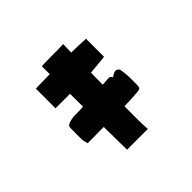

<svg xmlns="http://www.w3.org/2000/svg" viewBox="-184 -1059 1368 1368"><g transform="rotate(-45 500.0 -375.0)"><path d="M240 -375Q273 -385 307 -384.5Q341 -384 373 -386Q376 -387 381 -387L380 -517H234V-714Q244 -716 254 -716Q264 -716 273 -716Q299 -717 325.5 -717Q352 -717 377 -718V-797Q384 -799 411 -799.5Q438 -800 473 -800Q508 -800 541.5 -800.5Q575 -801 596 -802L594 -719Q629 -718 665 -717Q701 -716 738 -714V-532Q701 -528 664 -524.5Q627 -521 592 -518Q592 -503 591.5 -470Q591 -437 591 -398Q605 -399 619 -400Q633 -401 647 -402Q660 -403 667 -398.5Q674 -394 681 -383Q692 -394 712 -402Q732 -410 748 -394Q753 -391 755.5 -377Q758 -363 760 -346Q762 -329 762.5 -316.5Q763 -304 763 -304V-230Q763 -201 755.5 -194.5Q748 -188 719 -186Q688 -183 656 -182Q624 -181 592 -180Q592 -121 591.5 -62.5Q591 -4 595 52H386L383 -180Q356 -180 328.5 -180Q301 -180 274 -179H220Q218 -192 214 -203.5Q210 -215 210 -226Q209 -254 209.5 -281Q210 -308 210 -336Q210 -355 215.5 -361.5Q221 -368 240 -375Z"/></g></svg>

Font: Palette Mosaic
Style: Regular
Weight: 400
Designer: Shibuyafont
Version: Version 1.001